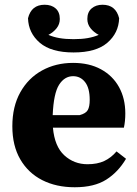

<svg xmlns="http://www.w3.org/2000/svg" viewBox="-20 -774 579 809"><path d="M288 -453Q252 -453 229 -417Q206 -381 202 -289H316Q342 -296 350 -310.5Q358 -325 358 -353Q358 -403 338.5 -428Q319 -453 288 -453ZM295 15Q217 15 158 -15Q99 -45 65.5 -102.5Q32 -160 32 -242Q32 -325 65.5 -385Q99 -445 157 -477Q215 -509 288 -509Q356 -509 405.5 -482Q455 -455 481.5 -407Q508 -359 508 -296Q508 -263 502 -236H203Q210 -157 251 -119.5Q292 -82 349 -82Q390 -82 419 -95.5Q448 -109 471 -136L511 -105Q478 -49 427.5 -17Q377 15 295 15ZM290 -553Q195 -553 147.5 -594Q100 -635 98 -697Q112 -754 168 -754Q197 -754 214.5 -738.5Q232 -723 232 -694Q232 -672 218.5 -655Q205 -638 184 -627Q205 -618 230.5 -613.5Q256 -609 290 -609Q324 -609 349.5 -613.5Q375 -618 396 -627Q375 -638 361.5 -655Q348 -672 348 -694Q348 -723 366 -738.5Q384 -754 412 -754Q468 -754 482 -697Q480 -635 432.5 -594Q385 -553 290 -553Z"/></svg>

Font: Source Serif 4 SmText
Style: Bold
Weight: 700
Designer: Frank Grießhammer
Foundry: Adobe
Version: Version 4.005;hotconv 1.1.0;makeotfexe 2.6.0